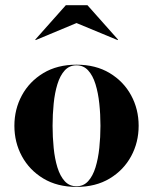

<svg xmlns="http://www.w3.org/2000/svg" viewBox="-20 -724 600 754"><path d="M280.5 10Q205 10 150.2 -23Q95.5 -56 66 -110.5Q36.5 -165 36.5 -230Q36.5 -295 66 -349.5Q95.5 -404 150.2 -437Q205 -470 280.5 -470Q356 -470 410.8 -437Q465.5 -404 495 -349.5Q524.5 -295 524.5 -230Q524.5 -165 495 -110.5Q465.5 -56 410.8 -23Q356 10 280.5 10ZM280.5 7.5Q308 7.5 326.2 -12.5Q344.5 -32.5 355 -66.5Q365.5 -100.5 370 -143Q374.5 -185.5 374.5 -230Q374.5 -275 370 -317.2Q365.5 -359.5 355 -393.5Q344.5 -427.5 326.2 -447.5Q308 -467.5 280.5 -467.5Q252.5 -467.5 234.2 -447.5Q216 -427.5 205.5 -393.5Q195 -359.5 190.8 -317.2Q186.5 -275 186.5 -230Q186.5 -185.5 190.8 -143Q195 -100.5 205.5 -66.5Q216 -32.5 234.2 -12.5Q252.5 7.5 280.5 7.5ZM120 -566.5 118.5 -568.5 238.5 -703.5H323.5L443.5 -568.5L442 -566.5L280.5 -633.5Z"/></svg>

Font: Bodoni Moda 72pt
Style: Bold
Weight: 700
Designer: Owen Earl
Foundry: indestructible type
Version: Version 2.004